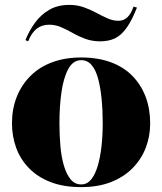

<svg xmlns="http://www.w3.org/2000/svg" viewBox="-20 -750 663 785"><path d="M312 -515Q380 -515 433 -495.5Q486 -476 521.5 -439.5Q557 -403 575.5 -354Q594 -305 594 -246Q594 -193 576 -146Q558 -99 522 -62.5Q486 -26 433.5 -5.5Q381 15 312 15Q240 15 187 -5.5Q134 -26 98.5 -62.5Q63 -99 46 -146Q29 -193 29 -246Q29 -305 48.5 -354Q68 -403 104.5 -439.5Q141 -476 193.5 -495.5Q246 -515 312 -515ZM312 -504Q279 -504 259.5 -468.5Q240 -433 231.5 -374.5Q223 -316 223 -246Q223 -198 227 -152.5Q231 -107 241.5 -72Q252 -37 269 -16.5Q286 4 312 4Q336 4 352.5 -16Q369 -36 379.5 -71.5Q390 -107 395 -152Q400 -197 400 -246Q400 -298 395.5 -344.5Q391 -391 381.5 -427Q372 -463 355 -483.5Q338 -504 312 -504ZM389 -581Q357 -581 329.5 -591Q302 -601 277.5 -615Q253 -629 229.5 -639Q206 -649 181 -649Q151 -649 130 -632.5Q109 -616 95 -581L84 -586Q99 -624 123 -657Q147 -690 181.5 -710Q216 -730 263 -730Q295 -730 322 -720.5Q349 -711 373 -698Q397 -685 419.5 -675Q442 -665 464 -665Q486 -665 501 -679.5Q516 -694 526 -723L540 -719Q519 -666 497.5 -636Q476 -606 450.5 -593.5Q425 -581 389 -581Z"/></svg>

Font: Kalnia Thin SemiBold
Style: Regular
Weight: 600
Version: Version 1.105